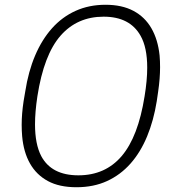

<svg xmlns="http://www.w3.org/2000/svg" viewBox="-20 -769 766 806"><path d="M301 17Q229 17 181 -9Q133 -35 106 -82.5Q79 -130 73 -197Q71 -220 71 -245Q71 -291 79 -344L86 -385Q99 -469 127.5 -536Q156 -603 198.5 -650.5Q241 -698 297.5 -723.5Q354 -749 423 -749Q492 -749 540 -723.5Q588 -698 615.5 -650.5Q643 -603 650 -536Q652 -513 652 -487Q652 -440 644 -385L638 -344Q625 -263 597.5 -196.5Q570 -130 528 -82.5Q486 -35 429.5 -9Q373 17 301 17ZM309 -33Q422 -33 491 -114Q560 -195 587 -365Q598 -432 598 -485Q598 -570 570 -619Q525 -699 415 -699Q304 -699 234 -619Q164 -539 137 -365Q127 -299 127 -247Q127 -164 153 -114Q196 -33 309 -33Z"/></svg>

Font: Sora ExtraLight
Style: Italic
Weight: 200
Designer: Jonathan Barnbrook, Juli√°n Moncada
Version: Version 1.000